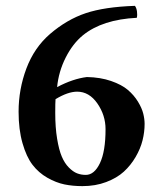

<svg xmlns="http://www.w3.org/2000/svg" viewBox="-20 -630 554 660"><path d="M170.9 -289.1Q169.9 -277.8 169.9 -242.2Q169.9 -191.9 176.3 -153.3Q182.6 -114.7 192.4 -91.8Q202.1 -68.8 216.6 -54.2Q231 -39.6 244.9 -34.2Q258.8 -28.8 274.9 -28.8Q304.2 -28.8 323.5 -69.1Q342.8 -109.4 342.8 -186Q342.8 -233.9 314.7 -274.4Q286.6 -314.9 245.1 -314.9Q213.4 -314.9 170.9 -289.1ZM450.2 -568.8Q332 -563 265.1 -508.8Q230 -480 205.8 -432.1Q181.6 -384.3 176.3 -330.6Q231 -359.4 278.8 -365.2Q325.2 -364.3 361.8 -351.6Q398.4 -338.9 419.4 -321Q440.4 -303.2 454.1 -280.8Q467.8 -258.3 472.4 -239.5Q477.1 -220.7 477.1 -204.1Q477.1 -176.3 470 -147.7Q462.9 -119.1 446.3 -90.6Q429.7 -62 405.8 -40Q381.8 -18.1 345 -4.2Q308.1 9.8 263.2 9.8Q230 9.8 201.4 3.9Q172.9 -2 142.8 -19Q112.8 -36.1 91.8 -63.5Q70.8 -90.8 57.4 -137.7Q43.9 -184.6 43.9 -246.1Q43.9 -323.2 70.8 -394.8Q97.7 -466.3 151.9 -513.2Q210 -563 274.7 -584.7Q339.4 -606.4 443.8 -609.9Q449.2 -603 450.9 -590.3Q452.6 -577.6 450.2 -568.8Z"/></svg>

Font: Linux Libertine G
Style: Bold
Weight: 700
Designer: Philipp H. Poll
Foundry: Philipp H. Poll
Version: Version 5.0.3